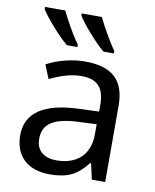

<svg xmlns="http://www.w3.org/2000/svg" viewBox="-86 -832 734 908"><g transform="rotate(10 280.5 -378.0)"><path d="M415 -618.2C398.9 -640.1 383.3 -665.5 367.2 -693.8C351.1 -722.2 338.4 -746.1 329.1 -766.1H232.4V-755.9C244.1 -736.3 264.2 -710.4 293 -678.2C321.8 -645.5 345.7 -621.6 365.2 -606H415ZM239.3 -618.2C223.1 -640.1 207.5 -665.5 191.4 -693.8C175.3 -722.2 162.6 -746.1 153.3 -766.1H56.2V-755.9C66.9 -737.8 86.4 -712.9 115.2 -680.2C143.6 -647.5 168.5 -623 189.5 -606H239.3ZM480 0V-365.2C480 -490.2 417.5 -544.9 288.1 -544.9C225.6 -544.9 159.2 -527.8 105 -499L131.8 -433.1C176.3 -454.1 226.6 -474.1 283.2 -474.1C360.8 -474.1 394 -436.5 394 -355V-323.2L303.2 -319.8C131.8 -314.5 45.9 -257.8 45.9 -148.9C45.9 -47.9 109.4 9.8 214.8 9.8C255.4 9.8 288.6 3.9 315.4 -8.3C341.8 -20 368.2 -42.5 395 -76.2H398.9L416 0ZM234.9 -61C172.9 -61 137.2 -91.8 137.2 -147.9C137.2 -222.2 190.9 -254.4 314 -258.8L393.1 -262.2V-213.9C393.1 -116.2 333 -61 234.9 -61Z"/></g></svg>

Font: Noto Reveo Sans
Style: Regular
Weight: 400
Designer: Monotype Design team
Foundry: Monotype Imaging Inc.
Version: Version 1.04